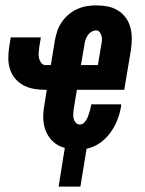

<svg xmlns="http://www.w3.org/2000/svg" viewBox="-20 -548 540 714"><path d="M198 146 221 2Q197 -4 179 -20Q161 -36 151.5 -58Q142 -80 141 -105.5Q140 -131 145 -157L154 -214H149Q128 -214 107 -217.5Q86 -221 68 -230.5Q50 -240 37 -255Q24 -270 17.5 -289.5Q11 -309 11 -330.5Q11 -352 14 -373L20 -409H132L126 -373Q125 -363 124 -352.5Q123 -342 125 -332.5Q127 -323 133 -314.5Q139 -306 149 -306H169L184 -397Q187 -415 193 -432.5Q199 -450 209.5 -465.5Q220 -481 234.5 -493.5Q249 -506 266.5 -514Q284 -522 302 -525Q320 -528 337 -528Q359 -528 380 -524Q401 -520 418 -509.5Q435 -499 447 -483Q459 -467 464.5 -447Q470 -427 470 -405.5Q470 -384 467 -363L442 -214H266L254 -142Q253 -133 252.5 -124Q252 -115 254 -106.5Q256 -98 262 -91.5Q268 -85 277 -85Q288 -85 295.5 -94.5Q303 -104 307 -114.5Q311 -125 314 -135.5Q317 -146 319 -156V-160H431L430 -151Q426 -126 416 -101Q406 -76 390 -54Q374 -32 351 -16Q328 0 302 5L279 146ZM281 -306H344L356 -378Q358 -387 359 -395.5Q360 -404 358 -412.5Q356 -421 351 -428Q346 -435 338 -435Q329 -435 320.5 -430Q312 -425 306.5 -417Q301 -409 298 -400Q295 -391 294 -382Z"/></svg>

Font: Iosevka Heavy Oblique
Style: Regular
Weight: 900
Italic angle: -9°
Monospace: yes
Designer: Belleve Invis
Foundry: Belleve Invis
Version: Version 32.5.0; ttfautohint (v1.8.4)